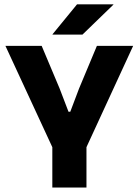

<svg xmlns="http://www.w3.org/2000/svg" viewBox="-20 -846 626 866"><path d="M363 -167H223L4.5 -639H168L249 -446.5L289 -342H297L336.5 -446.5L417 -639H580.5ZM370 0H216V-307.5H370ZM217 -691.5 327.5 -826.5H491.5V-825L352 -690H217Z"/></svg>

Font: Anek Malayalam Medium
Style: Bold
Weight: 700
Version: Version 1.003